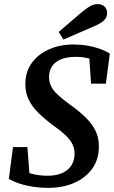

<svg xmlns="http://www.w3.org/2000/svg" viewBox="-20 -896 553 932"><path d="M23 -28 43 -182H113L125 -27L71 -75Q100 -61 135.5 -52Q171 -43 211 -43Q254 -43 283 -56.5Q312 -70 327 -94Q342 -118 342 -149Q342 -172 333.5 -192Q325 -212 303.5 -234Q282 -256 244 -283Q198 -317 166.5 -348Q135 -379 119 -413Q103 -447 103 -488Q103 -547 134 -590Q165 -633 218 -656.5Q271 -680 338 -680Q370 -680 401.5 -675Q433 -670 461.5 -660Q490 -650 513 -636L494 -490H422L412 -637L465 -589Q438 -605 410 -612.5Q382 -620 348 -620Q306 -620 277 -608.5Q248 -597 233 -575Q218 -553 218 -523Q218 -498 228 -477.5Q238 -457 260 -436.5Q282 -416 316 -391Q364 -357 396 -325.5Q428 -294 444 -260.5Q460 -227 460 -185Q460 -122 427.5 -77Q395 -32 339.5 -8Q284 16 213 16Q176 16 140 10.5Q104 5 74 -5Q44 -15 23 -28ZM265 -741Q294 -766 322 -790Q350 -814 378 -838Q403 -858 419 -867Q435 -876 454 -876Q475 -876 487.5 -864Q500 -852 500 -833Q500 -815 488.5 -801Q477 -787 445 -772Q406 -755 366.5 -738Q327 -721 288 -704Z"/></svg>

Font: Source Serif 4 SemiBold
Style: Italic
Weight: 600
Italic angle: -12°
Designer: Frank Grießhammer
Foundry: Adobe Systems Incorporated
Version: Version 4.004;hotconv 1.0.116;makeotfexe 2.5.65601